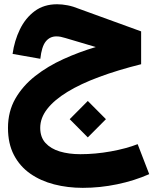

<svg xmlns="http://www.w3.org/2000/svg" viewBox="-20 -531 732 916"><path d="M312.5 37.6 398.9 124.5 485.4 37.6 398.9 -49.3ZM636.7 156.7Q583.5 177.7 509.3 191.2Q435.1 204.6 363.3 204.6Q308.6 204.6 265.4 191.7Q222.2 178.7 197 151.1Q171.9 123.5 171.9 79.1Q171.9 31.7 205.3 -11.2Q238.8 -54.2 301.5 -92.5Q364.3 -130.9 453.1 -163.8Q542 -196.8 653.3 -224.6V-381.3L358.9 -488.3Q329.1 -500.5 302.7 -505.6Q276.4 -510.7 252.4 -510.7Q189.5 -510.7 145.3 -477.8Q101.1 -444.8 75 -390.9Q48.8 -336.9 40 -273.9L172.4 -250.5Q178.7 -308.6 198.2 -333Q217.8 -357.4 249 -357.4Q258.8 -357.4 269.3 -355.5Q279.8 -353.5 292 -349.6L437 -306.6Q357.9 -283.2 283 -249.3Q208 -215.3 148.2 -168.5Q88.4 -121.6 53.2 -60.3Q18.1 1 18.1 79.1Q18.1 154.3 46.4 208.5Q74.7 262.7 124.3 297.4Q173.8 332 238.3 348.6Q302.7 365.2 375 365.2Q457.5 365.2 539.3 348.1Q621.1 331.1 691.9 299.8Z"/></svg>

Font: Estedad-VF-FD Black
Style: Regular
Weight: 900
Designer: Amin Abedi
Version: Version 4.000